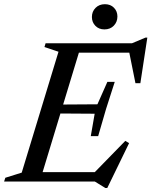

<svg xmlns="http://www.w3.org/2000/svg" viewBox="-43 -886 739 937"><path d="M242.5 -633.5 174 -656.5 179.5 -675H356L151 0H-23L-17 -18.5L63 -43.5ZM585.5 -641.5 611 -629H282.5L298 -675H601.5L667 -702.5H676L642 -480H618ZM471 31.5 420 0H91.5L106.5 -46H456L408 -34L568.5 -198.5L587 -187.5L480.5 31.5ZM436 -221.5H400L419 -331L195 -332.5L208 -375.5L432.5 -377L481 -486.5H517L474.5 -354ZM466.5 -742.5Q439.5 -742.5 422.5 -760Q405.5 -777.5 405.5 -803Q405.5 -829.5 423.2 -847.5Q441 -865.5 469 -865.5Q496.5 -865.5 513.2 -848.2Q530 -831 530 -805.5Q530 -779 512.5 -760.8Q495 -742.5 466.5 -742.5Z"/></svg>

Font: Newsreader 24pt Medium
Style: Italic
Weight: 500
Italic angle: -17°
Designer: Hugues Gentile
Foundry: Production Type
Version: Version 1.003